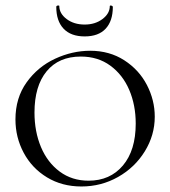

<svg xmlns="http://www.w3.org/2000/svg" viewBox="-20 -664 617 696"><path d="M36 -231Q36 -309 76.5 -365.5Q117 -422 179.5 -451Q242 -480 307 -480Q377 -480 430.5 -445.5Q484 -411 512.5 -356Q541 -301 541 -241Q541 -174 505 -115.5Q469 -57 408 -22.5Q347 12 275 12Q205 12 150.5 -21Q96 -54 66 -110Q36 -166 36 -231ZM472 -216Q472 -283 448.5 -338Q425 -393 380 -426Q335 -459 273 -459Q193 -459 149 -405.5Q105 -352 105 -256Q105 -187 128.5 -131Q152 -75 196.5 -42Q241 -9 301 -9Q379 -9 425.5 -64Q472 -119 472 -216ZM195 -642Q195 -615 221.5 -595Q248 -575 287 -575Q325 -575 351.5 -595Q378 -615 378 -642Q378 -644 381 -644Q384 -644 386.5 -642.5Q389 -641 389 -639Q389 -588 363 -560Q337 -532 287 -532Q237 -532 210.5 -560Q184 -588 184 -639Q184 -643 189.5 -644Q195 -645 195 -642Z"/></svg>

Font: Cormorant Unicase
Style: Regular
Weight: 400
Designer: Christian Thalmann (Catharsis Fonts)
Foundry: Catharsis Fonts
Version: Version 4.000